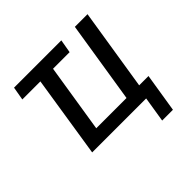

<svg xmlns="http://www.w3.org/2000/svg" viewBox="-158 -647 933 933"><g transform="rotate(-45 309.0 -180.0)"><path d="M452 131 473 0H102L168 -422H44L56 -491H381L369 -422H255L199 -69H407L474 -491H561L494 -69H558L526 131Z"/></g></svg>

Font: Nunito Sans 10pt Condensed Medium
Style: Italic
Weight: 500
Width: 3
Italic angle: -9°
Designer: Vernon Adams
Foundry: Vernon Adams
Version: Version 3.101;gftools[0.9.27]